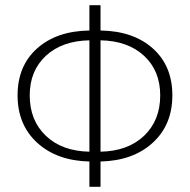

<svg xmlns="http://www.w3.org/2000/svg" viewBox="-20 -701 735 743"><path d="M95 -332Q95 -235 157.5 -175.5Q220 -116 326 -114V-545Q220 -543 157.5 -485Q95 -427 95 -332ZM600 -332Q600 -427 537.5 -485Q475 -543 369 -545V-114Q475 -116 537.5 -175.5Q600 -235 600 -332ZM326 22V-76Q200 -79 124 -148.5Q48 -218 48 -332Q48 -446 123.5 -513.5Q199 -581 326 -583V-681H369V-583Q496 -581 571.5 -513.5Q647 -446 647 -332Q647 -218 571 -148.5Q495 -79 369 -76V22Z"/></svg>

Font: Toshiba Sans Light
Style: Regular
Weight: 300
Designer: Paul D. Hunt
Foundry: Toshiba Corporation
Version: Version 2.020;PS 2.0;hotconv 1.0.86;makeotf.lib2.5.63406